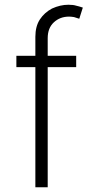

<svg xmlns="http://www.w3.org/2000/svg" viewBox="-20 -785 381 809"><path d="M181 -502V4H129V-502H49V-550H129V-630Q129 -674 148 -703Q167 -732 199 -749Q234 -765 268 -765Q289 -765 301 -761Q311 -759 329 -753L314 -706L292 -713Q280 -715 271 -715Q233 -715 207 -691Q181 -667 181 -624V-550H301V-502Z"/></svg>

Font: Sinter Light
Style: Regular
Weight: 300
Foundry: Adobe & rsms
Version: Version 1.000